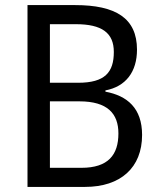

<svg xmlns="http://www.w3.org/2000/svg" viewBox="-20 -734 627 754"><path d="M275 -714H88V0H314C454 0 538 -76 538 -204C538 -309 480 -358 394 -374V-379C474 -394 518 -452 518 -539C518 -663 434 -714 275 -714ZM287 -409H176V-639H278C380 -639 427 -605 427 -530C427 -450 392 -409 287 -409ZM176 -336H292C402 -336 445 -288 445 -210C445 -126 405 -75 300 -75H176Z"/></svg>

Font: Noto Sans Armenian SemiCondensed
Style: Regular
Weight: 400
Width: 4
Designer: Monotype Design Team
Foundry: Monotype Imaging Inc.
Version: Version 2.008